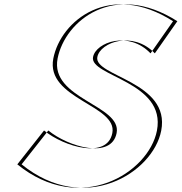

<svg xmlns="http://www.w3.org/2000/svg" viewBox="-20 -861 848 896"><path d="M185.5 -252 60.8 -94C354.8 145 674 -54 712.3 -251C757 -481 396.6 -504.6 414.2 -595C427.6 -664 580.3 -719 682.5 -612L787.6 -762C492.7 -950 263.2 -765 228.8 -588C192.1 -399 529.6 -370.8 504.2 -240C480.2 -117 280 -175 185.5 -252ZM205.5 -252C300 -175 500.2 -117 524.2 -240C549.6 -370.8 212.1 -399 248.8 -588C283.2 -765 512.7 -950 807.6 -762L702.5 -612C600.3 -719 447.6 -664 434.2 -595C416.6 -504.6 777 -481 732.3 -251C694 -54 374.8 145 80.8 -94Z"/></svg>

Font: Hussar Plate
Style: Obl
Weight: 700
Foundry: Cannot Into Space Fonts
Version: Version 0.798247